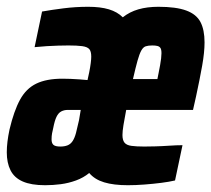

<svg xmlns="http://www.w3.org/2000/svg" viewBox="-25 -538 623 566"><path d="M108 8Q67 8 42 -3Q17 -14 6 -36Q-5 -58 -5 -89Q-5 -104 -3 -120.5Q-1 -137 3 -156Q16 -211 34 -244Q52 -277 82 -291.5Q112 -306 159 -306Q170 -306 183 -305.5Q196 -305 209.5 -304Q223 -303 233 -302L238 -325Q241 -340 242.5 -352Q244 -364 244 -371Q244 -387 238 -393.5Q232 -400 217 -402Q202 -404 177 -404Q163 -404 147 -403.5Q131 -403 113.5 -402Q96 -401 77 -399L99 -504Q127 -509 162.5 -513.5Q198 -518 235 -518Q271 -518 296 -510.5Q321 -503 337 -487Q357 -503 383 -510.5Q409 -518 442 -518Q494 -518 524 -507Q554 -496 566 -473Q578 -450 578 -413Q578 -384 571 -344.5Q564 -305 553 -254L544 -214H347Q342 -188 339 -169.5Q336 -151 336 -140Q336 -125 342 -117.5Q348 -110 362.5 -108Q377 -106 400 -106Q411 -106 431.5 -106.5Q452 -107 474 -108.5Q496 -110 513 -110L491 -6Q474 -2 450.5 1Q427 4 401 6Q375 8 352 8Q310 8 282 -0.5Q254 -9 238 -28Q221 -14 199 -6Q177 2 154 5Q131 8 108 8ZM153 -106Q165 -106 174 -109.5Q183 -113 189 -122Q195 -131 199 -146Q203 -161 208 -184L213 -214H175Q164 -214 155.5 -209.5Q147 -205 141.5 -193.5Q136 -182 132 -161Q130 -153 128.5 -145Q127 -137 127 -127Q127 -116 132.5 -111Q138 -106 153 -106ZM367 -305H439L442 -320Q445 -335 447 -346Q449 -357 450 -366Q451 -375 451 -381Q451 -392 448 -396.5Q445 -401 439 -402.5Q433 -404 424 -404Q412 -404 404.5 -401.5Q397 -399 391.5 -389Q386 -379 380.5 -359.5Q375 -340 367 -305Z"/></svg>

Font: Saira Condensed ExtraBold
Style: Italic
Weight: 800
Width: 3
Italic angle: -12°
Designer: Hector Gatti with collaboration of the Omnibus-Type team
Foundry: Omnibus-Type
Version: Version 1.101